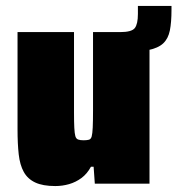

<svg xmlns="http://www.w3.org/2000/svg" viewBox="-20 -618 597 646"><path d="M345 -442V-510H384Q423 -510 433.5 -523.5Q444 -537 444 -571V-598H557V-585Q557 -543 551.5 -515.5Q546 -488 529 -472Q512 -456 477 -449Q442 -442 384 -442ZM166 8Q124 8 98.5 -4Q73 -16 60 -39.5Q47 -63 43 -98.5Q39 -134 39 -182V-510H229V-240Q229 -207 230 -188Q231 -169 233.5 -160Q236 -151 243 -148.5Q250 -146 261 -146Q273 -146 279.5 -148Q286 -150 288.5 -159Q291 -168 292 -189Q293 -210 293 -247V-510H483V0H299L295 -57H286Q273 -33 254 -19Q235 -5 212.5 1.5Q190 8 166 8Z"/></svg>

Font: Saira SemiCondensed Black
Style: Regular
Weight: 900
Width: 4
Designer: Hector Gatti with collaboration of the Omnibus-Type team
Foundry: Omnibus-Type
Version: Version 1.101